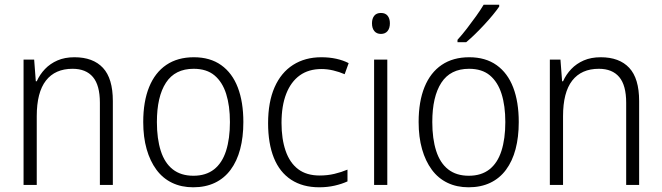

<svg xmlns="http://www.w3.org/2000/svg" viewBox="-20 -785 2810 815"><path d="M296 -542Q375 -542 417 -497Q459 -452 459 -356V0H404V-349Q404 -423 374.5 -458Q345 -493 288 -493Q214 -493 175 -443Q136 -393 136 -292V0H80V-532H125L132 -440H136Q149 -469 171 -492Q193 -515 224 -528.5Q255 -542 296 -542Z M1013 -267Q1013 -203 999.5 -152Q986 -101 959 -64.5Q932 -28 892 -9Q852 10 800 10Q750 10 710.5 -9Q671 -28 644 -64.5Q617 -101 602.5 -152Q588 -203 588 -267Q588 -354 613 -415.5Q638 -477 686 -509.5Q734 -542 803 -542Q872 -542 919 -508.5Q966 -475 989.5 -413.5Q1013 -352 1013 -267ZM646 -267Q646 -196 662.5 -144.5Q679 -93 713.5 -66Q748 -39 801 -39Q854 -39 888.5 -66Q923 -93 939.5 -144.5Q956 -196 956 -267Q956 -336 940 -386.5Q924 -437 890.5 -465Q857 -493 802 -493Q723 -493 684.5 -434Q646 -375 646 -267Z M1335 10Q1265 10 1216 -22Q1167 -54 1142.5 -115Q1118 -176 1118 -262Q1118 -352 1145.5 -414.5Q1173 -477 1224 -509.5Q1275 -542 1344 -542Q1378 -542 1407.5 -535.5Q1437 -529 1460 -517L1443 -470Q1420 -480 1394.5 -486Q1369 -492 1345 -492Q1290 -492 1252.5 -465Q1215 -438 1195 -387Q1175 -336 1175 -263Q1175 -195 1192.5 -144.5Q1210 -94 1245.5 -67Q1281 -40 1337 -40Q1370 -40 1399.5 -47Q1429 -54 1455 -65V-15Q1431 -4 1400.5 3Q1370 10 1335 10Z M1624 -532V0H1568V-532ZM1597 -730Q1616 -730 1625.5 -718Q1635 -706 1635 -686Q1635 -665 1625 -653Q1615 -641 1597 -641Q1579 -641 1569 -653Q1559 -665 1559 -686Q1559 -706 1568.5 -718Q1578 -730 1597 -730Z M2182 -267Q2182 -203 2168.5 -152Q2155 -101 2128 -64.5Q2101 -28 2061 -9Q2021 10 1969 10Q1919 10 1879.5 -9Q1840 -28 1813 -64.5Q1786 -101 1771.5 -152Q1757 -203 1757 -267Q1757 -354 1782 -415.5Q1807 -477 1855 -509.5Q1903 -542 1972 -542Q2041 -542 2088 -508.5Q2135 -475 2158.5 -413.5Q2182 -352 2182 -267ZM1815 -267Q1815 -196 1831.5 -144.5Q1848 -93 1882.5 -66Q1917 -39 1970 -39Q2023 -39 2057.5 -66Q2092 -93 2108.5 -144.5Q2125 -196 2125 -267Q2125 -336 2109 -386.5Q2093 -437 2059.5 -465Q2026 -493 1971 -493Q1892 -493 1853.5 -434Q1815 -375 1815 -267ZM2099 -757Q2088 -741 2071.5 -721Q2055 -701 2035.5 -680Q2016 -659 1996.5 -640Q1977 -621 1959 -606H1922V-616Q1942 -638 1962 -664Q1982 -690 2001 -716.5Q2020 -743 2033 -765H2099Z M2530 -542Q2609 -542 2651 -497Q2693 -452 2693 -356V0H2638V-349Q2638 -423 2608.5 -458Q2579 -493 2522 -493Q2448 -493 2409 -443Q2370 -393 2370 -292V0H2314V-532H2359L2366 -440H2370Q2383 -469 2405 -492Q2427 -515 2458 -528.5Q2489 -542 2530 -542Z"/></svg>

Font: Noto Sans Thai SemiCondensed Light
Style: Regular
Weight: 300
Width: 4
Designer: Monotype Design Team
Foundry: Monotype Imaging Inc.
Version: Version 2.001